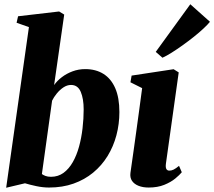

<svg xmlns="http://www.w3.org/2000/svg" viewBox="-20 -871 1008 903"><path d="M234.5 -471Q248.5 -491 270.8 -508Q293 -525 321.2 -535.5Q349.5 -546 381 -546Q430.5 -546 466.5 -523.5Q502.5 -501 522 -456.2Q541.5 -411.5 541.5 -344Q541.5 -287.5 527.5 -234.8Q513.5 -182 486 -137.2Q458.5 -92.5 418.2 -59.2Q378 -26 326 -7.5Q274 11 210.5 11Q182 11 151.2 4.5Q120.5 -2 97.5 -9L9 12L116 -743.5L58 -764L65 -794.5L258 -817L282 -802.5ZM177 -52.5Q183.5 -47.5 194 -43.5Q204.5 -39.5 220 -39.5Q253.5 -39.5 279 -58.2Q304.5 -77 322.5 -108.8Q340.5 -140.5 351.8 -181.5Q363 -222.5 368.2 -267.5Q373.5 -312.5 373.5 -356.5Q373.5 -406.5 359.8 -439Q346 -471.5 314 -471.5Q295.5 -471.5 278 -459.8Q260.5 -448 246.8 -431Q233 -414 225 -397.5Z M679 11Q652 11 631.8 3Q611.5 -5 601 -20.2Q590.5 -35.5 593.5 -58Q595.5 -73 599.5 -100.5Q603.5 -128 608.8 -165.8Q614 -203.5 620.5 -249.8Q627 -296 634 -348.2Q641 -400.5 648.5 -456.5L593.5 -484L599 -515.5L796.5 -545.5L820.5 -530.5L760.5 -102.5Q758 -84.5 762.2 -76.5Q766.5 -68.5 776.5 -68.5Q786.5 -68.5 796.8 -73.5Q807 -78.5 822 -91L835 -61Q825 -48.5 804.5 -31.5Q784 -14.5 752.8 -1.8Q721.5 11 679 11ZM712.5 -627 875 -851 967.5 -768.5Q957 -755.5 937.2 -737Q917.5 -718.5 891.8 -698Q866 -677.5 838.8 -658Q811.5 -638.5 786.8 -623Q762 -607.5 744 -599.5Z"/></svg>

Font: Merriweather 72pt Black
Style: Italic
Weight: 900
Italic angle: -7.8°
Version: Version 2.101